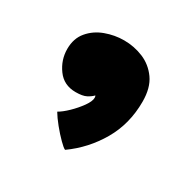

<svg xmlns="http://www.w3.org/2000/svg" viewBox="-86 -261 507 504"><g transform="rotate(30 167.0 -9.0)"><path d="M166.5 154.5Q161 152.5 147.8 139.2Q134.5 126 120.5 108.8Q106.5 91.5 98.5 78Q111 71 126.5 56Q142 41 153.8 24.5Q165.5 8 165.5 -2.5Q165.5 -6.5 164 -9Q157.5 -2 146.5 3.8Q135.5 9.5 114.5 9.5Q78.5 9.5 58.8 -17.8Q39 -45 39 -78Q39 -110 56.8 -131Q74.5 -152 101.8 -162Q129 -172 157.5 -172Q188 -172 215.8 -160.5Q243.5 -149 261.5 -123.8Q279.5 -98.5 279.5 -56.5Q279.5 11 248.2 64.8Q217 118.5 166.5 154.5Z"/></g></svg>

Font: Grandstander Thin
Style: Bold
Weight: 700
Version: Version 1.200